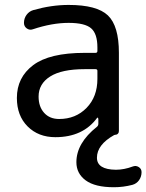

<svg xmlns="http://www.w3.org/2000/svg" viewBox="-20 -578 605 794"><path d="M382.8 -285.2Q382.8 -292 375 -292H330.1Q235.4 -292 187.5 -261.7Q139.6 -231.4 139.6 -178.7Q139.6 -136.7 162.6 -111.3Q185.5 -85.9 224.6 -85.9Q293 -85.9 337.9 -131.8Q382.8 -177.7 382.8 -252ZM451.2 196.3Q373 196.3 334.5 168Q295.9 139.6 295.9 92.8Q295.9 13.7 380.9 -53.7Q386.7 -58.6 386.7 -66.4V-85Q386.7 -86.9 385.7 -89.8Q385.7 -90.8 384.3 -91.3Q382.8 -91.8 381.8 -90.8Q323.2 -10.7 209 -10.7Q138.7 -10.7 94.2 -55.2Q49.8 -99.6 49.8 -172.9Q49.8 -257.8 117.2 -308.6Q184.6 -359.4 330.1 -359.4H375Q382.8 -359.4 382.8 -367.2V-381.8Q382.8 -438.5 356.9 -460.9Q331.1 -483.4 263.7 -483.4Q195.3 -483.4 116.2 -457Q102.5 -452.1 90.8 -460.4Q79.1 -468.8 79.1 -483.4Q79.1 -502 89.8 -516.6Q100.6 -531.2 117.2 -536.1Q192.4 -557.6 263.7 -557.6Q380.9 -557.6 426.3 -514.2Q471.7 -470.7 471.7 -359.4V-36.1Q471.7 -29.3 467.3 -24.9Q462.9 -20.5 456.1 -20.5Q454.1 -20.5 452.1 -19.5Q380.9 20.5 380.9 74.2Q380.9 123 459 124Q493.2 124 529.3 110.4Q542 105.5 553.7 112.8Q565.4 120.1 565.4 133.8Q565.4 152.3 555.2 167Q544.9 181.6 527.3 186.5Q489.3 196.3 451.2 196.3Z"/></svg>

Font: Gen Jyuu Gothic Regular
Style: Regular
Weight: 400
Designer: [Source Han Sans]
Ryoko NISHIZUKA  (kana & ideographs); Paul D. Hunt (Latin, Greek & Cyrillic); Wenlong ZHANG  (bopomofo
Version: Version 1.002.20150607